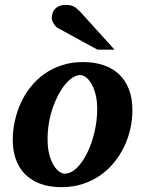

<svg xmlns="http://www.w3.org/2000/svg" viewBox="-20 -754 593 786"><path d="M377.9 -307.1Q377.9 -343.8 370.6 -370.1Q363.3 -396.5 352.8 -413.6Q342.3 -430.7 330.3 -438.7Q318.4 -446.8 309.1 -446.8Q293.9 -446.8 278.1 -436.8Q262.2 -426.8 247.3 -408.9Q232.4 -391.1 219.2 -366.5Q206.1 -341.8 196 -312.7Q186 -283.7 180.4 -251.2Q174.8 -218.8 174.8 -185.1Q174.8 -146.5 182.4 -119.4Q189.9 -92.3 200.9 -75.4Q211.9 -58.6 223.6 -50.8Q235.4 -43 244.1 -43Q270.5 -43 294.7 -66.9Q318.8 -90.8 337.4 -128.9Q356 -167 366.9 -213.9Q377.9 -260.7 377.9 -307.1ZM522 -303.2Q522 -263.7 513.2 -225.1Q504.4 -186.5 487.3 -151.6Q470.2 -116.7 445.3 -86.7Q420.4 -56.6 388.2 -34.7Q356 -12.7 316.7 -0.2Q277.3 12.2 231.9 12.2Q180.7 12.2 143.1 -2.4Q105.5 -17.1 80.8 -42.7Q56.2 -68.4 44.2 -103.8Q32.2 -139.2 32.2 -181.2Q32.2 -220.2 40.8 -259Q49.3 -297.9 65.7 -333.5Q82 -369.1 106.4 -399.4Q130.9 -429.7 162.8 -452.1Q194.8 -474.6 234.1 -487.3Q273.4 -500 319.8 -500Q365.7 -500 403.1 -487.5Q440.4 -475.1 466.8 -450.4Q493.2 -425.8 507.6 -388.9Q522 -352.1 522 -303.2ZM378.9 -550.8 216.8 -639.2Q211.4 -642.1 207 -647.2Q202.6 -652.3 199.2 -658.2Q195.8 -664.1 193.8 -670.2Q191.9 -676.3 191.9 -681.2Q191.9 -689.9 194.8 -699.5Q197.8 -709 204.3 -716.6Q210.9 -724.1 221.9 -729Q232.9 -733.9 249 -733.9Q259.3 -733.9 267.1 -732.4Q274.9 -731 282 -727.3Q289.1 -723.6 296.1 -717.5Q303.2 -711.4 312 -702.1L448.7 -550.8Z"/></svg>

Font: Charis SIL Afr
Style: Bold Italic
Weight: 700
Italic angle: -11°
Foundry: SIL International
Version: Version 5.000